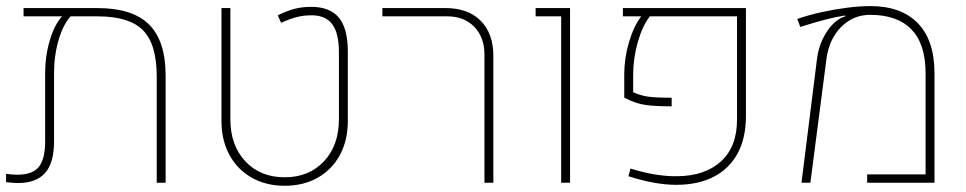

<svg xmlns="http://www.w3.org/2000/svg" viewBox="-22 -591 3126 621"><path d="M293 -564.9Q406.7 -564.9 460.2 -511.7Q513.7 -458.5 513.7 -346.2V0H484.9V-343.8Q484.9 -447.8 440.7 -492.9Q396.5 -538.1 294.4 -538.1H206.5Q182.6 -512.7 167.7 -462.2Q152.8 -411.6 152.8 -353.5V-133.8Q152.8 -64.5 124 -31.7Q95.2 1 36.1 1Q26.9 1 17.3 0.2Q7.8 -0.5 -2.4 -2V-28.8Q7.3 -27.3 16.4 -26.6Q25.4 -25.9 33.2 -25.9Q84 -25.9 104 -51.8Q124 -77.6 124 -133.8V-353.5Q124 -410.2 139.2 -460.9Q154.3 -511.7 178.7 -538.1H54.2V-564.9Z M898.9 9.8Q837.9 9.8 791.7 -16.6Q745.6 -43 720 -90.1Q694.3 -137.2 694.3 -200.2V-564.9H723.1V-205.1Q723.1 -121.1 771.5 -69.3Q819.8 -17.6 898.9 -17.6Q977.5 -17.6 1025.9 -69.3Q1074.2 -121.1 1074.2 -205.1V-421.9Q1074.2 -483.4 1052.7 -512.5Q1031.2 -541.5 985.8 -541.5Q959.5 -541.5 937 -535.6Q914.6 -529.8 887.2 -517.1L876.5 -541.5Q905.3 -555.7 929.9 -562.3Q954.6 -568.8 984.4 -568.8Q1045.4 -568.8 1074.2 -533.7Q1103 -498.5 1103 -423.8V-200.2Q1103 -137.2 1077.6 -90.1Q1052.2 -43 1006.3 -16.6Q960.4 9.8 898.9 9.8Z M1544.9 0V-415Q1544.9 -470.2 1512 -504.2Q1479 -538.1 1425.3 -538.1H1214.8V-564.9H1418.9Q1491.7 -564.9 1532.7 -523.9Q1573.7 -482.9 1573.7 -409.7V0Z M1793 0V-538.1H1710.4V-564.9H1821.8V0Z M2165.5 6.8Q2130.9 6.8 2092 -0.2Q2053.2 -7.3 2010.7 -21L2017.1 -45.9Q2059.1 -32.7 2097.2 -26.6Q2135.3 -20.5 2168.5 -21Q2258.8 -22 2310.3 -69.3Q2361.8 -116.7 2361.8 -203.6V-538.1H2079.6Q2055.7 -506.8 2040.8 -454.8Q2025.9 -402.8 2025.9 -349.1V-293Q2048.3 -282.2 2073.2 -278.6Q2098.1 -274.9 2150.4 -274.9V-247.1Q2111.3 -247.1 2085.2 -249.3Q2059.1 -251.5 2039.1 -257.6Q2019 -263.7 1997.1 -274.9V-351.1Q1997.1 -402.3 2012.2 -453.9Q2027.3 -505.4 2051.8 -538.1H1992.7V-564.9H2390.6V-215.3Q2390.6 -143.6 2363.3 -94Q2335.9 -44.4 2285.6 -18.8Q2235.4 6.8 2165.5 6.8Z M2570.3 0 2620.6 -401.4Q2626 -443.4 2646.5 -479Q2667 -514.6 2695.3 -531.2Q2699.2 -533.7 2703.6 -535.2Q2708 -536.6 2711.9 -538.1L2711.4 -541Q2683.1 -536.6 2649.4 -528.1Q2615.7 -519.5 2566.4 -503.9L2556.6 -529.8Q2593.8 -542.5 2635.7 -551.8Q2677.7 -561 2718.8 -566.2Q2759.8 -571.3 2793.5 -571.3Q2892.6 -571.3 2946.5 -516.1Q3000.5 -460.9 3000.5 -353.5V0H2782.7V-26.9H2971.7V-353.5Q2971.7 -448.7 2926 -495.8Q2880.4 -543 2792.5 -543Q2737.3 -543 2698.2 -503.4Q2659.2 -463.9 2650.9 -399.4L2599.1 0Z"/></svg>

Font: Heebo Thin
Style: Regular
Weight: 250
Designer: Oded Ezer
Foundry: Ezer Type House
Version: Version 3.100